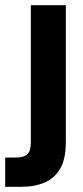

<svg xmlns="http://www.w3.org/2000/svg" viewBox="-61 -516 320 741"><path d="M-41 205V92H-1Q32 92 45 79Q58 66 58 35V-496H193V34Q193 96 172 133.5Q151 171 112 188Q73 205 20 205Z"/></svg>

Font: DM Sans 36pt
Style: Bold
Weight: 700
Version: Version 4.004;gftools[0.9.30]